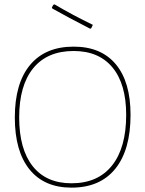

<svg xmlns="http://www.w3.org/2000/svg" viewBox="-20 -856 667 881"><path d="M230 -836Q315 -786 406 -742L399 -727L394 -724Q287 -779 220 -817L218 -822L225 -834ZM318 -642Q444 -642 511.5 -561Q579 -480 579 -329Q579 -168 509 -81.5Q439 5 308 5Q183 5 115.5 -78.5Q48 -162 48 -317Q48 -474 118 -558Q188 -642 318 -642ZM318 -622Q197 -622 132.5 -543Q68 -464 68 -317Q68 -172 130 -93.5Q192 -15 308 -15Q429 -15 494 -96.5Q559 -178 559 -329Q559 -470 496.5 -546Q434 -622 318 -622Z"/></svg>

Font: Alegreya Sans SC Thin
Style: Regular
Weight: 100
Designer: Juan Pablo del Peral
Foundry: Huerta Tipografica
Version: Version 2.007